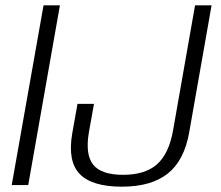

<svg xmlns="http://www.w3.org/2000/svg" viewBox="-20 -695 829 721"><path d="M24 0H86L205 -675H143.5ZM437.5 6Q548 6 610 -43.2Q672 -92.5 690.5 -198L774.5 -675H712.5L630 -206Q614.5 -118 569.8 -78.2Q525 -38.5 442.5 -38.5Q360 -38.5 329.8 -76.8Q299.5 -115 314 -199.5L333 -305H271L251 -192.5Q233.5 -88.5 279.8 -41.2Q326 6 437.5 6Z"/></svg>

Font: Anybody Thin Light
Style: Italic
Weight: 300
Italic angle: -10°
Version: Version 1.113;gftools[0.9.25]